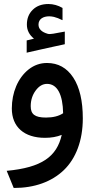

<svg xmlns="http://www.w3.org/2000/svg" viewBox="-20 -681 469 952"><path d="M212.9 -368.7C179.2 -368.7 148.9 -357.9 122.1 -336.9C68.4 -294.4 38.6 -221.7 38.6 -143.1C38.6 -51.8 99.6 2.4 203.1 2.4C233.9 2.4 261.7 -2.4 286.1 -12.2C261.7 95.7 187 149.9 13.2 166L47.9 251H49.3C151.4 251 236.3 220.2 296.4 162.6C356.4 105 390.6 15.6 390.6 -93.8C390.6 -180.2 375 -248 343.3 -296.4C311.5 -344.7 268.1 -368.7 212.9 -368.7ZM148.4 -489.3C145.5 -488.3 137.7 -486.3 125 -483.4C120.6 -482.4 117.2 -481.4 113.8 -481L112.3 -480.5V-419.4L114.7 -420.4C132.8 -424.8 151.9 -429.2 172.9 -433.6C193.4 -438 216.3 -443.4 241.2 -448.7C266.1 -454.1 285.6 -458 299.8 -461.4L301.3 -461.9V-524.4L298.8 -523.9C291.5 -522.5 282.7 -521 271.5 -519C249.5 -514.6 235.4 -512.2 227.5 -512.2C222.2 -512.2 219.7 -512.7 217.3 -513.2C186 -522 170.9 -537.6 170.9 -559.1C170.9 -586.9 194.3 -600.1 224.1 -600.1C231.4 -600.1 239.3 -599.1 247.6 -597.2C263.7 -592.8 271 -589.8 287.1 -582L290 -581.1V-641.1L289.1 -642.1C268.1 -654.3 244.1 -661.1 220.2 -661.1C188 -661.1 162.1 -651.9 142.6 -632.8C123 -613.8 113.3 -589.4 113.3 -559.1C113.3 -531.2 125 -508.3 148.4 -489.3ZM213.4 -265.1C264.2 -265.1 291.5 -211.9 293 -119.6C272 -105.5 243.7 -98.1 208 -98.1C151.9 -98.1 132.3 -115.2 132.3 -154.3C132.3 -184.1 140.6 -210 156.7 -231.9C172.9 -253.9 191.4 -265.1 213.4 -265.1Z"/></svg>

Font: Samim Medium
Style: Regular
Weight: 500
Foundry: DejaVu fonts team - Redesigned by Saber Rastikerdar
Version: Version 4.0.5